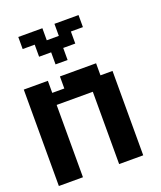

<svg xmlns="http://www.w3.org/2000/svg" viewBox="-123 -723 674 802"><g transform="rotate(-20 214.5 -321.5)"><path d="M107.1 -428.6V-375H160.7V-428.6H321.4V-375H375V0H267.9V-321.4H107.1V0H0V-428.6ZM53.6 -589.3V-642.9H160.7V-589.3H214.3V-642.9H321.4V-589.3H267.9V-535.7H214.3V-482.1H160.7V-535.7H107.1V-589.3Z"/></g></svg>

Font: Jersey 10
Style: Regular
Weight: 400
Designer: Sarah Cadigan-Fried
Version: Version 1.000